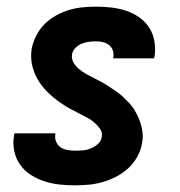

<svg xmlns="http://www.w3.org/2000/svg" viewBox="-20 -548 540 576"><path d="M205 8Q181 8 158 5.5Q135 3 113.5 -4Q92 -11 73 -23Q54 -35 41 -53Q28 -71 23 -94Q18 -117 22 -141Q22 -142 22.5 -144Q23 -146 24 -148H146V-145Q144 -133 148.5 -122.5Q153 -112 162 -106Q171 -100 182.5 -98Q194 -96 206 -96Q218 -96 229.5 -97Q241 -98 252 -102.5Q263 -107 273 -115.5Q283 -124 285 -136Q288 -150 280.5 -161Q273 -172 263 -180.5Q253 -189 241.5 -195Q230 -201 218.5 -207Q207 -213 195.5 -219Q184 -225 173 -232Q162 -239 152 -246.5Q142 -254 132.5 -262.5Q123 -271 114.5 -280.5Q106 -290 98.5 -301Q91 -312 86 -323.5Q81 -335 77.5 -348Q74 -361 73.5 -374.5Q73 -388 75 -402Q79 -422 89 -441.5Q99 -461 114 -476Q129 -491 148 -501.5Q167 -512 187 -518Q207 -524 227.5 -526Q248 -528 268 -528Q291 -528 313.5 -525.5Q336 -523 357.5 -516Q379 -509 397 -496.5Q415 -484 427 -466Q439 -448 443 -425.5Q447 -403 444 -380Q443 -378 443 -376.5Q443 -375 441 -373H319L320 -375Q322 -386 318.5 -396.5Q315 -407 307 -413Q299 -419 289 -421.5Q279 -424 268 -424Q257 -424 246 -422.5Q235 -421 225 -417Q215 -413 206.5 -404.5Q198 -396 196 -385Q194 -371 201 -359.5Q208 -348 218 -340Q228 -332 239.5 -325.5Q251 -319 262.5 -313.5Q274 -308 285.5 -301.5Q297 -295 307.5 -288Q318 -281 329 -273.5Q340 -266 349 -257.5Q358 -249 367 -239.5Q376 -230 382.5 -219.5Q389 -209 394.5 -197Q400 -185 403.5 -172Q407 -159 408 -145.5Q409 -132 406 -118Q403 -98 392 -78Q381 -58 364.5 -43Q348 -28 328.5 -18Q309 -8 288.5 -2Q268 4 247 6Q226 8 205 8Z"/></svg>

Font: Iosevka SS18 Extrabold
Style: Italic
Weight: 800
Italic angle: -9°
Monospace: yes
Designer: Belleve Invis
Foundry: Belleve Invis
Version: Version 25.1.1; ttfautohint (v1.8.4)